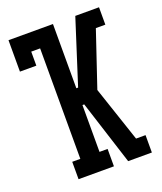

<svg xmlns="http://www.w3.org/2000/svg" viewBox="-136 -824 772 913"><g transform="rotate(-20 250.0 -367.5)"><path d="M103 0V-88H144V-647H99V-576H16V-735H241V-410H250L354 -735H474V-647H426L332 -368L426 -88H474V0H354L250 -325H241V-88H282V0Z"/></g></svg>

Font: Iosevka Curly Slab Semibold
Style: Regular
Weight: 600
Monospace: yes
Designer: Belleve Invis
Foundry: Belleve Invis
Version: Version 22.1.2; ttfautohint (v1.8.4)